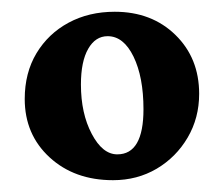

<svg xmlns="http://www.w3.org/2000/svg" viewBox="-20 -486 385 330"><path d="M174.3 -176.3Q107.9 -176.3 65.2 -215.6Q22.5 -254.9 22.5 -315.9Q22.5 -360.8 42.7 -394.5Q63 -428.2 97.9 -447Q132.8 -465.8 177.2 -465.8Q240.7 -465.8 281.5 -426Q322.3 -386.2 322.3 -324.7Q322.3 -283.2 302.5 -249.5Q282.7 -215.8 249.3 -196Q215.8 -176.3 174.3 -176.3ZM181.6 -220.7Q226.6 -220.7 226.6 -298.3Q226.6 -353.5 209.5 -388.7Q192.4 -423.8 165 -423.8Q144 -423.8 131.6 -402.1Q119.1 -380.4 119.1 -340.8Q119.1 -291 137.7 -255.9Q156.2 -220.7 181.6 -220.7Z"/></svg>

Font: Lateef SemiBold
Style: Regular
Weight: 600
Designer: SIL International
Foundry: SIL International
Version: Version 4.200